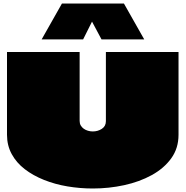

<svg xmlns="http://www.w3.org/2000/svg" viewBox="-20 -1047 1060 1097"><path d="M20 -750Q20 -700 20 -647.5Q20 -595 20 -542Q20 -489 20 -436Q20 -396 20 -355.5Q20 -315 20 -277Q20 -216 47 -166.5Q74 -117 121.5 -80.5Q169 -44 231.5 -19Q294 6 365.5 18Q437 30 510 30Q602 30 689.5 11Q777 -8 847 -46.5Q917 -85 958.5 -142.5Q1000 -200 1000 -277Q1000 -353 1000 -433.5Q1000 -514 1000 -594Q1000 -674 1000 -750H585Q585 -695 585 -644Q585 -593 585 -545Q585 -497 585 -450Q585 -403 585 -355Q585 -326 562 -311Q539 -296 510 -296Q496 -296 482.5 -300Q469 -304 458.5 -311.5Q448 -319 441.5 -330Q435 -341 435 -356Q435 -451 435 -546Q435 -641 435 -750ZM218 -822 334 -1027H688L804 -822H560L498 -938H513L455 -822Z"/></svg>

Font: Climate Crisis
Style: Regular
Weight: 400
Version: Version 1.003